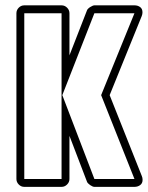

<svg xmlns="http://www.w3.org/2000/svg" viewBox="-20 -687 567 737"><path d="M246.6 -474.6 314 -647.5Q314.9 -650.4 318.4 -653.8Q321.8 -657.2 326.2 -659.9Q330.6 -662.6 335 -664.6Q339.4 -666.5 342.3 -666.5H496.1Q508.8 -666.5 517.8 -659.9Q526.9 -653.3 526.9 -639.6Q526.9 -632.3 523.9 -625L400.9 -321.8L524.4 -11.2Q527.3 -4.9 527.3 3.4Q527.3 16.6 518.1 23.4Q508.8 30.3 496.1 30.3H342.3Q338.9 30.3 334.5 28.3Q330.1 26.4 325.9 23.4Q321.8 20.5 318.4 17.1Q314.9 13.7 314 10.7L246.6 -165.5V0Q246.6 12.2 237.5 21.2Q228.5 30.3 216.3 30.3H73.2Q61 30.3 52 21.2Q43 12.2 43 0V-636.2Q43 -648.4 52 -657.5Q61 -666.5 73.2 -666.5H216.3Q228.5 -666.5 237.5 -657.5Q246.6 -648.4 246.6 -636.2ZM73.2 0H216.3V-636.2H73.2ZM342.3 0H496.1L368.2 -321.8L496.1 -636.2H342.3L219.2 -321.8Z"/></svg>

Font: Akaash Gobhi Outlined
Style: Regular
Weight: 400
Designer: Kulbir Singh Thind, MD
Foundry: Punjab Online
Version: Version 1.200